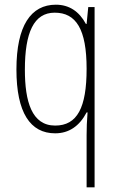

<svg xmlns="http://www.w3.org/2000/svg" viewBox="-20 -558 500 818"><path d="M349 240H383V-528H356L349 -456H346C317 -510 274 -538 218 -538C112 -538 50 -449 50 -262C50 -78 109 10 215 10C273 10 318 -20 349 -79H353C350 -42 349 -10 349 17ZM215 -23C115 -23 86 -126 86 -261C86 -419 124 -504 213 -504C304 -504 349 -434 349 -265C349 -99 309 -23 215 -23Z"/></svg>

Font: Kathrein 37 Thin Condensed
Style: Regular
Weight: 250
Width: 3
Designer: Lazydogs Typefoundry, based on Open Sans by Ascender Corporation
Foundry: Lazydogs Typefoundry
Version: Version 1.003;PS 001.003;hotconv 1.0.88;makeotf.lib2.5.64775